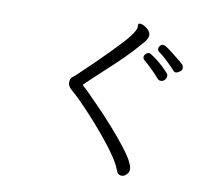

<svg xmlns="http://www.w3.org/2000/svg" viewBox="-86 -861 1173 1023"><g transform="rotate(10 500.0 -349.5)"><path d="M773 -485Q764 -476 752 -476Q740 -476 731.5 -487Q723 -498 696 -525Q669 -552 647 -570Q640 -576 640 -585.5Q640 -595 648.5 -603Q657 -611 665.5 -611Q674 -611 709.5 -584Q745 -557 777 -521Q782 -516 782 -506Q782 -496 773 -485ZM851 -580Q856 -573 856 -562Q856 -551 843.5 -542.5Q831 -534 823 -534Q815 -534 808 -542.5Q801 -551 769.5 -582Q738 -613 716 -627Q709 -633 709 -642Q709 -651 716 -659Q723 -667 732 -667Q741 -667 760 -653.5Q779 -640 836 -594ZM581 -747Q581 -757 591 -757Q601 -757 614.5 -750Q628 -743 639 -730.5Q650 -718 650 -705.5Q650 -693 645 -685Q640 -677 635 -669Q571 -593 497 -524Q423 -455 385.5 -420.5Q348 -386 348 -385Q348 -381 351 -378Q374 -359 458 -271.5Q542 -184 607.5 -101.5Q673 -19 673 18Q673 33 660.5 45.5Q648 58 635 58Q612 58 604 31Q578 -42 426 -212Q340 -307 293 -346Q273 -363 273 -383.5Q273 -404 285 -413.5Q297 -423 304 -429Q511 -626 556 -687Q582 -721 582 -738Z"/></g></svg>

Font: LXGW WenKai
Style: Regular
Weight: 400
Designer: LXGW / Fontworks Inc.
Foundry: LXGW / Fontworks Inc.
Version: Version 1.520; June 14, 2025